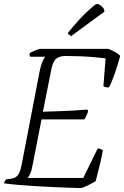

<svg xmlns="http://www.w3.org/2000/svg" viewBox="-24 -951 628 971"><path d="M385 0Q364 0 326.5 -1.5Q289 -3 243 -5Q197 -7 150 -10Q103 -13 62.5 -16.5Q22 -20 -4 -24Q-2 -29 0.5 -34.5Q3 -40 8 -44L31 -47Q54 -50 66 -64.5Q78 -79 86 -121L177 -593Q183 -622 191 -640Q199 -658 204 -664H129Q125 -670 125 -681Q130 -685 141.5 -690.5Q153 -696 164.5 -700Q176 -704 181 -704H524Q541 -697 558 -688Q575 -679 584 -668Q571 -620 555 -575Q539 -530 527 -509Q517 -508 509.5 -510.5Q502 -513 499 -515L510 -656Q486 -659 451.5 -662Q417 -665 379.5 -666.5Q342 -668 308 -668Q277 -668 260 -654Q243 -640 235 -597L193 -386Q248 -388 284 -389Q320 -390 350 -392Q380 -394 417 -397L422 -390Q418 -376 412.5 -364.5Q407 -353 402 -347H186L139 -107Q135 -85 128 -71Q121 -57 116 -51H397L470 -200Q480 -200 487 -196.5Q494 -193 496 -191Q493 -169 482.5 -125Q472 -81 460 -35Q447 -27 423.5 -15Q400 -3 385 0ZM335 -768Q330 -772 324 -777Q318 -782 319 -784Q373 -851 415.5 -891Q458 -931 466 -931Q476 -931 490 -919.5Q504 -908 504 -892Z"/></svg>

Font: Texturina 72pt 72pt Thin
Style: Italic
Weight: 100
Italic angle: -11°
Designer: Guillermo Torres Carreño
Foundry: Omnibus-Type
Version: Version 1.002; ttfautohint (v1.8.3)